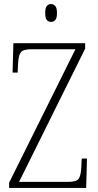

<svg xmlns="http://www.w3.org/2000/svg" viewBox="-20 -927 483 947"><path d="M25 0V-26L352 -684H132Q93 -684 82 -668Q71 -652 69 -612L67 -569H42L46 -714H400V-687L74 -30H318Q358 -30 368.5 -46Q379 -62 381 -101L383 -145H409L405 0ZM232 -819Q219 -819 211 -828Q203 -837 203 -863Q203 -888 211 -897.5Q219 -907 232 -907Q244 -907 252.5 -897.5Q261 -888 261 -863Q261 -837 252.5 -828Q244 -819 232 -819Z"/></svg>

Font: Noto Serif Condensed ExtraLight
Style: Regular
Weight: 200
Width: 3
Designer: Monotype Design Team
Foundry: Monotype Imaging Inc.
Version: Version 2.013; ttfautohint (v1.8.4.7-5d5b)